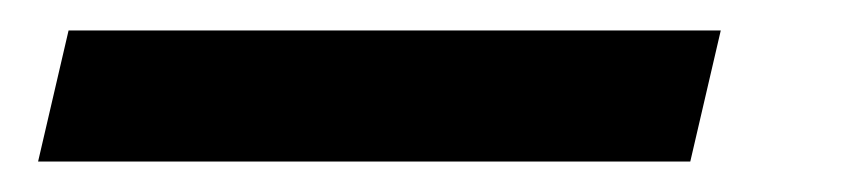

<svg xmlns="http://www.w3.org/2000/svg" viewBox="-20 -15 560 126"><path d="M453 5 433 91H5L25 5Z"/></svg>

Font: Panefresco 600wt
Style: Italic
Weight: 600
Foundry: Campivisivi & Chank Co
Version: Version 1.000